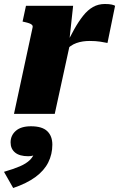

<svg xmlns="http://www.w3.org/2000/svg" viewBox="-54 -570 596 961"><path d="M16 0H220L300 -367L293 -366L312 -541H76L59 -462L68 -460Q82 -457 92 -453.5Q102 -450 106.5 -445Q111 -440 109 -432ZM522 -541Q518 -544 505.5 -547Q493 -550 471 -550Q438 -550 411.5 -535Q385 -520 362 -491Q339 -462 317 -422.5Q295 -383 271 -333L273 -316Q286 -330 299.5 -339.5Q313 -349 328.5 -354.5Q344 -360 360.5 -362.5Q377 -365 395 -365Q425 -365 447.5 -361.5Q470 -358 484 -355ZM12 371 -34 290Q14 276 45.5 262.5Q77 249 95.5 231Q114 213 121 187Q124 183 127.5 184Q131 185 133.5 188.5Q136 192 136 197Q126 204 114 208Q102 212 88 212Q44 212 21.5 193.5Q-1 175 -1 143Q-1 108 25 85Q51 62 101 62Q157 62 182.5 86.5Q208 111 208 154Q208 202 187.5 243Q167 284 123.5 316Q80 348 12 371Z"/></svg>

Font: Roboto Serif ExtraBold
Style: Italic
Weight: 800
Italic angle: -10°
Version: Version 1.007